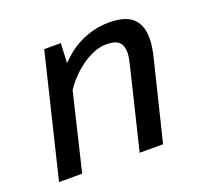

<svg xmlns="http://www.w3.org/2000/svg" viewBox="-86 -538 672 636"><g transform="rotate(-20 250.0 -220.0)"><path d="M20.5 0ZM304.7 0 370.6 -271.5Q374.5 -287.1 377.4 -301.3Q380.4 -315.4 380.4 -326.2Q380.4 -337.4 377.7 -346.4Q375 -355.5 368.4 -362.1Q361.8 -368.7 350.8 -372.1Q339.8 -375.5 323.7 -375.5Q300.3 -375.5 277.1 -365.7Q253.9 -356 233.2 -340.6Q212.4 -325.2 195.3 -306.9Q178.2 -288.6 167 -271L102.1 0H20.5L125 -430.7H183.6L180.2 -361.3Q193.4 -375 210.7 -389.2Q228 -403.3 250 -414.6Q272 -425.8 298.6 -433.1Q325.2 -440.4 356.9 -440.4Q381.8 -440.4 402.1 -435.3Q422.4 -430.2 436.3 -418.9Q450.2 -407.7 457.8 -389.4Q465.3 -371.1 465.3 -344.2Q465.3 -318.4 456.5 -282.7L387.2 0Z"/></g></svg>

Font: PT Astra Sans
Style: Italic
Weight: 400
Italic angle: -16°
Designer: A.Korolkova, I. Chaeva
Foundry: ParaType Ltd
Version: Version 1.001; ttfautohint (v1.6)